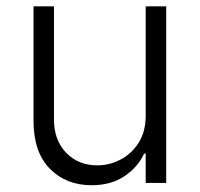

<svg xmlns="http://www.w3.org/2000/svg" viewBox="-20 -565 617 593"><path d="M430 -208.5V-545.5H493.3V0H430V-90.6H425.1Q405.9 -48.7 364.3 -20.8Q322.8 7.1 262.8 7.1Q184.3 7.1 133.9 -44Q83.5 -95.2 83.5 -192.1V-545.5H146.7V-196Q146.7 -132.1 184.3 -93.2Q221.9 -54.3 280.9 -54.3Q317.8 -54.3 352.1 -72.1Q386.4 -89.8 408.2 -124.1Q430 -158.4 430 -208.5Z"/></svg>

Font: Inter Zeller Light
Style: Regular
Weight: 300
Designer: Rasmus Andersson; Joe Bland
Foundry: zeller
Version: Version 3.015;git-dec3a8cb1